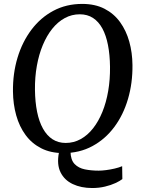

<svg xmlns="http://www.w3.org/2000/svg" viewBox="-20 -773 719 982"><path d="M451.5 188.7Q394.9 188.7 352.2 168.5Q309.5 148.4 289.7 108.4Q269.9 68.3 281.1 9.3L340.6 3Q341.6 45.3 361.7 66Q381.8 86.7 414.3 93.3Q446.8 99.8 484.6 99.8Q500.8 99.8 522.7 97Q544.5 94.2 566.4 89.1Q588.4 84 604.8 77L605.8 142.9Q593.5 152.6 570.5 163.3Q547.6 174 517 181.3Q486.5 188.7 451.5 188.7ZM304 10Q239.1 10 190.9 -14.6Q142.7 -39.1 110.9 -82.4Q79 -125.7 63 -182.9Q47 -240 46.3 -305.2Q45.3 -397.3 69.7 -478.2Q94.2 -559.1 140.8 -621Q187.3 -682.8 253.1 -717.9Q318.8 -753 400.5 -753Q466.3 -753 514.5 -728.2Q562.7 -703.4 594.1 -659.9Q625.5 -616.4 641.2 -560.1Q656.9 -503.8 657.5 -440.5Q658.6 -348.5 634.7 -267.1Q610.9 -185.6 564.6 -123.4Q518.3 -61.2 452.4 -25.6Q386.6 10 304 10ZM316 -41.9Q357.2 -41.9 392.6 -61.5Q428 -81 456 -116.7Q484 -152.3 503.7 -200.8Q523.4 -249.3 533.4 -307.7Q543.4 -366 542.7 -430.7Q542 -492.8 532.3 -542.4Q522.6 -592.1 503.6 -627.3Q484.5 -662.4 455.8 -681.1Q427.1 -699.9 387.9 -699.9Q346.8 -699.9 311.2 -680.5Q275.6 -661.1 247.3 -625.9Q219.1 -590.7 198.9 -542.4Q178.8 -494.2 168.5 -436.3Q158.1 -378.5 158.8 -314.3Q159.5 -251.2 169.8 -200.8Q180 -150.5 199.9 -115Q219.7 -79.5 248.7 -60.7Q277.8 -41.9 316 -41.9Z"/></svg>

Font: Merriweather 7pt Light
Style: Italic
Weight: 300
Italic angle: -7.8°
Designer: Eben Sorkin
Foundry: Eben Sorkin
Version: Version 2.200;gftools[0.9.31]